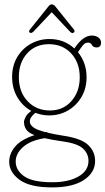

<svg xmlns="http://www.w3.org/2000/svg" viewBox="-20 -608 470 856"><path d="M262 -3Q341 8.5 372.5 37.8Q404 67 404 110Q404 161.5 354 194.5Q304 227.5 212.5 227.5Q113 227.5 67 193.5Q21 159.5 21 113Q21 77.5 47 46Q73 14.5 133.5 -5.5Q106 -16.5 96.5 -31Q87 -45.5 87 -65Q87 -72 93.8 -86Q100.5 -100 119.5 -113.5Q81 -134.5 57.5 -174.2Q34 -214 34 -265.5Q34 -315 56.5 -353Q79 -391 117 -412.5Q155 -434 201 -434Q265.5 -434 311.5 -392L322 -406.5Q355 -449.5 389.5 -449.5Q407.5 -449.5 419 -440.5Q430.5 -431.5 430.5 -418.5Q430.5 -396.5 411 -396.5Q395.5 -396.5 390 -407.2Q384.5 -418 372.5 -418Q359.5 -418 350.2 -406.8Q341 -395.5 327.5 -375.5Q345.5 -353.5 355.8 -325.2Q366 -297 366 -264Q366 -214.5 343.5 -176Q321 -137.5 283.2 -115.5Q245.5 -93.5 199 -93.5Q167 -93.5 138 -105Q113 -85.5 113 -66.5Q113 -52.5 128 -40.8Q143 -29 183.5 -18.5Q186 -19 189 -19.5L192 -16.5Q220.5 -9.5 262 -3ZM198 -411Q138 -411 101 -370Q64 -329 64 -264.5Q64 -198 103 -156.8Q142 -115.5 202.5 -115.5Q262 -115.5 298.8 -157.8Q335.5 -200 335.5 -263.5Q335.5 -329 297.2 -370Q259 -411 198 -411ZM50 112Q50 151 87.5 177.8Q125 204.5 213.5 204.5Q285.5 204.5 330 178.8Q374.5 153 374.5 109Q374.5 78 350.5 54.8Q326.5 31.5 257.5 22Q210.5 15.5 179 8Q115 18.5 82.5 47.8Q50 77 50 112ZM129.5 -467.5Q120 -458 113 -462.5Q106 -467.5 113.5 -476.5L196 -579.5Q203.5 -588.5 210 -588.5Q219.5 -588.5 226.5 -579.5L309.5 -476.5Q316 -468.5 308.5 -462.5Q301.5 -457 291.5 -467.5L210.5 -553.5Z"/></svg>

Font: Fraunces 144pt S100 Thin
Style: Regular
Weight: 100
Version: Version 1.000; ttfautohint (v1.8.3)